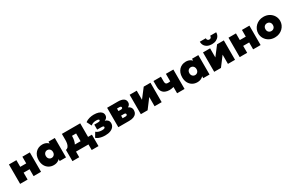

<svg xmlns="http://www.w3.org/2000/svg" viewBox="225 -2538 6753 4454"><g transform="rotate(-30 3601.0 -311.0)"><path d="M62.5 0V-520H262.5V-341H422.5V-520H622.5V0H422.5V-185H262.5V0Z M960.5 15Q889 15 832 -18.2Q775 -51.5 741.8 -113.2Q708.5 -175 708.5 -260Q708.5 -324 727.5 -374.8Q746.5 -425.5 780.8 -461.2Q815 -497 861 -516Q907 -535 960.5 -535Q1029.5 -535 1080.2 -504.2Q1131 -473.5 1149.5 -421L1122.5 -378V-520H1291.5V0H1122.5V-142L1149.5 -99Q1131 -46.5 1080.2 -15.8Q1029.5 15 960.5 15ZM997.5 -155Q1024 -155 1045.8 -167.8Q1067.5 -180.5 1080.5 -204Q1093.5 -227.5 1093.5 -260Q1093.5 -292.5 1080.5 -316Q1067.5 -339.5 1045.8 -352.2Q1024 -365 997.5 -365Q971 -365 949.2 -352.2Q927.5 -339.5 914.5 -316Q901.5 -292.5 901.5 -260Q901.5 -227.5 914.5 -204Q927.5 -180.5 949.2 -167.8Q971 -155 997.5 -155Z M1772 0V-364H1661V-349Q1661 -296.5 1649.5 -242.5Q1638 -188.5 1610 -140.5Q1582 -92.5 1533.5 -58Q1485 -23.5 1411 -10L1377 -151Q1420 -159.5 1442.5 -192Q1465 -224.5 1473 -267.2Q1481 -310 1481 -349V-520H1972V0ZM1377 150V-151L1474 -145L1506 -156H2075V150H1893V0H1559V150Z M2339.5 15Q2295 15 2251.8 8Q2208.5 1 2170.2 -14.5Q2132 -30 2102.5 -55L2175.5 -177Q2202.5 -151.5 2243.8 -138.8Q2285 -126 2330.5 -126Q2372 -126 2393.8 -135.8Q2415.5 -145.5 2415.5 -167Q2415.5 -186 2396 -191.5Q2376.5 -197 2334.5 -197H2239.5V-331H2328.5Q2368.5 -331 2383.5 -338.2Q2398.5 -345.5 2398.5 -361Q2398.5 -372 2389.2 -378.8Q2380 -385.5 2362.5 -388.8Q2345 -392 2320.5 -392Q2279.5 -392 2241.8 -379.8Q2204 -367.5 2177.5 -342L2112.5 -469Q2161.5 -506 2222 -522Q2282.5 -538 2339.5 -538Q2414.5 -538 2466.8 -520.8Q2519 -503.5 2546.2 -470.8Q2573.5 -438 2573.5 -392Q2573.5 -359 2553.5 -329.2Q2533.5 -299.5 2494.5 -288Q2545 -272.5 2570.8 -242.2Q2596.5 -212 2596.5 -163Q2596.5 -111 2566 -70.8Q2535.5 -30.5 2478 -7.8Q2420.5 15 2339.5 15Z M2692.5 0V-520H2981.5Q3077 -520 3128.8 -487.2Q3180.5 -454.5 3180.5 -387Q3180.5 -347 3159.2 -321Q3138 -295 3103.2 -280.8Q3068.5 -266.5 3027.5 -262L3024.5 -307Q3105 -302.5 3154.2 -264.8Q3203.5 -227 3203.5 -163Q3203.5 -112 3178.5 -75.5Q3153.5 -39 3104.8 -19.5Q3056 0 2984.5 0ZM2882.5 -130H2958.5Q2983.5 -130 2996 -139.8Q3008.5 -149.5 3008.5 -166Q3008.5 -181 2996.8 -190.5Q2985 -200 2958.5 -200H2866.5V-322H2945.5Q2969.5 -322 2982.5 -330.2Q2995.5 -338.5 2995.5 -355Q2995.5 -371.5 2981.8 -380.8Q2968 -390 2945.5 -390H2882.5Z M3296 0V-520H3486V-276L3673 -520H3854V0H3664V-248L3477 0Z M4267 0V-168Q4235.5 -160 4208.5 -155.5Q4181.5 -151 4155 -151Q4092 -151 4042 -172.5Q3992 -194 3963 -241Q3934 -288 3934 -365V-520H4134V-391Q4134 -353 4149 -333Q4164 -313 4200 -313Q4222.5 -313 4237.8 -315Q4253 -317 4267 -319V-520H4467V0Z M4805 15Q4733.5 15 4676.5 -18.2Q4619.5 -51.5 4586.2 -113.2Q4553 -175 4553 -260Q4553 -324 4572 -374.8Q4591 -425.5 4625.2 -461.2Q4659.5 -497 4705.5 -516Q4751.5 -535 4805 -535Q4874 -535 4924.8 -504.2Q4975.5 -473.5 4994 -421L4967 -378V-520H5136V0H4967V-142L4994 -99Q4975.5 -46.5 4924.8 -15.8Q4874 15 4805 15ZM4842 -155Q4868.5 -155 4890.2 -167.8Q4912 -180.5 4925 -204Q4938 -227.5 4938 -260Q4938 -292.5 4925 -316Q4912 -339.5 4890.2 -352.2Q4868.5 -365 4842 -365Q4815.5 -365 4793.8 -352.2Q4772 -339.5 4759 -316Q4746 -292.5 4746 -260Q4746 -227.5 4759 -204Q4772 -180.5 4793.8 -167.8Q4815.5 -155 4842 -155Z M5261 0V-520H5451V-276L5638 -520H5819V0H5629V-248L5442 0ZM5540 -580Q5473 -580 5423.5 -604Q5374 -628 5347 -671.2Q5320 -714.5 5321 -772H5481Q5479.5 -741.5 5495.5 -723.2Q5511.5 -705 5540 -705Q5568.5 -705 5584.5 -723.2Q5600.5 -741.5 5599 -772H5759Q5760 -715.5 5732.5 -672.2Q5705 -629 5655.2 -604.5Q5605.5 -580 5540 -580Z M5944 0V-520H6144V-341H6304V-520H6504V0H6304V-185H6144V0Z M6884 15Q6797 15 6730.8 -22.5Q6664.5 -60 6627.2 -122.5Q6590 -185 6590 -260Q6590 -314 6611.2 -363.5Q6632.5 -413 6671.8 -451.5Q6711 -490 6765 -512.5Q6819 -535 6884 -535Q6971 -535 7037.2 -497.5Q7103.5 -460 7140.8 -397.5Q7178 -335 7178 -260Q7178 -206 7156.8 -156.5Q7135.5 -107 7096.2 -68.5Q7057 -30 7003.2 -7.5Q6949.5 15 6884 15ZM6884 -155Q6912 -155 6934.8 -167.8Q6957.5 -180.5 6970.8 -204Q6984 -227.5 6984 -260Q6984 -292.5 6971 -316Q6958 -339.5 6935.2 -352.2Q6912.5 -365 6884 -365Q6855.5 -365 6832.8 -352.2Q6810 -339.5 6797 -316Q6784 -292.5 6784 -260Q6784 -227.5 6797.2 -204Q6810.5 -180.5 6833.2 -167.8Q6856 -155 6884 -155Z"/></g></svg>

Font: Geologica Black
Style: Regular
Weight: 900
Designer: Sindre Bremnes, Frode Helland
Foundry: Monokrom Skriftforlag AS
Version: Version 1.010;gftools[0.9.28]